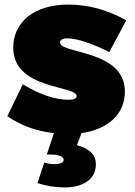

<svg xmlns="http://www.w3.org/2000/svg" viewBox="-20 -577 592 841"><path d="M243 -391C243 -402 255 -409 274 -409C316 -409 378 -389 459 -349L533 -488C451 -534 366 -557 279 -557C133 -557 38 -483 38 -368C38 -183 316 -204 316 -156C316 -146 303 -140 282 -140C221 -140 153 -163 80 -208L12 -68C72 -27 140 -2 216 6L185 100H202C230 100 259 106 259 123C259 136 241 142 219 142C204 142 188 140 174 135L144 225C180 237 223 244 263 244C331 244 400 217 400 142C400 105 377 75 317 59L337 6C454 -10 527 -78 527 -176C527 -360 243 -340 243 -391Z"/></svg>

Font: Montserrat arm Black
Style: Regular
Weight: 900
Designer: Julieta Ulanovsky
Foundry: Julieta Ulanovsky
Version: Version 6.000;PS 006.000;hotconv 1.0.88;makeotf.lib2.5.64775